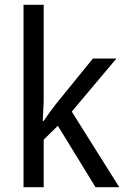

<svg xmlns="http://www.w3.org/2000/svg" viewBox="-20 -780 525 800"><path d="M162 -370Q162 -350 160.5 -324Q159 -298 158 -276H162Q171 -290 187 -312Q203 -334 215 -349L367 -536H465L279 -315L477 0H378L221 -256L162 -198V0H78V-760H162Z"/></svg>

Font: Noto Sans Gurmukhi UI SemiCondensed
Style: Regular
Weight: 400
Width: 4
Designer: Jelle Bosma - Monotype Design Team
Foundry: Monotype Imaging Inc.
Version: Version 2.004; ttfautohint (v1.8.4.7-5d5b)